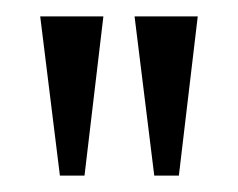

<svg xmlns="http://www.w3.org/2000/svg" viewBox="-20 -719 290 234"><path d="M29 -699H106L83 -505H53ZM144 -699H221L198 -505H168Z"/></svg>

Font: Moniqa Paragraph
Style: Bold
Weight: 700
Designer: Rajesh Rajput
Foundry: Rajesh Rajput
Version: Version 1.000